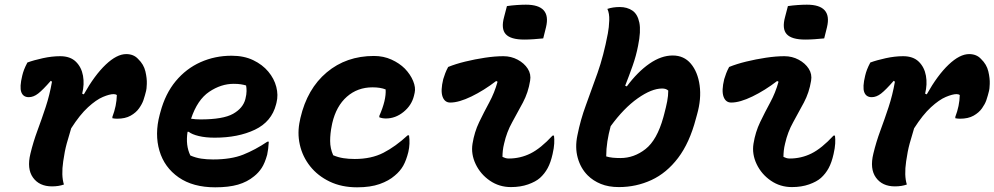

<svg xmlns="http://www.w3.org/2000/svg" viewBox="-20 -788 4247 820"><path d="M97 -521Q124 -531 163 -539.5Q202 -548 237 -548Q280 -548 304 -524.5Q328 -501 334.5 -464.5Q341 -428 331 -388L338 -385Q384 -467 431.5 -512Q479 -557 519 -557Q551 -557 570 -536Q594 -513 601 -483Q608 -453 607 -429.5Q606 -406 604 -400L599 -381Q598 -376 592.5 -360Q587 -344 574 -325.5Q561 -307 538 -294Q515 -281 480 -281Q475 -281 470.5 -281.5Q466 -282 460 -283V-289Q478 -336 479 -382Q474 -386 465 -386Q448 -386 419.5 -374Q391 -362 356 -330Q321 -298 284 -240Q274 -208 265 -175Q256 -142 250 -99Q241 -38 253 0Q231 8 202 8Q148 8 121 -29.5Q94 -67 110 -132Q122 -182 140 -230.5Q158 -279 175 -330.5Q192 -382 202 -439L197 -443Q163 -404 143 -388.5Q123 -373 103 -373Q79 -373 71 -394.5Q63 -416 75 -465Q78 -478 83 -491Q88 -504 97 -521Z M969 -550Q1022 -550 1061.5 -531Q1101 -512 1126 -482Q1151 -452 1160 -417Q1169 -382 1161 -350L1159 -342Q1140 -268 1068.5 -234Q997 -200 897 -200Q858 -200 829 -207Q800 -214 786 -225H781Q772 -167 793 -124Q816 -114 839.5 -110.5Q863 -107 890 -107Q967 -107 1018.5 -127.5Q1070 -148 1122 -183H1128Q1126 -149 1121 -127Q1111 -91 1097.5 -70.5Q1084 -50 1065 -35Q1036 -11 996.5 0.5Q957 12 899 12Q804 12 743 -30.5Q682 -73 661 -144Q640 -215 662 -298L665 -309Q686 -388 730.5 -441.5Q775 -495 836.5 -522.5Q898 -550 969 -550ZM978 -430Q924 -430 873.5 -396Q823 -362 796 -281Q815 -278 836 -278Q933 -278 975.5 -302Q1018 -326 1028 -365Q1033 -385 1033 -399Q1033 -413 1031 -423Q1021 -426 1008.5 -428Q996 -430 978 -430Z M1577 -549Q1618 -549 1652 -533.5Q1686 -518 1709 -495Q1733 -470 1744.5 -442Q1756 -414 1751 -392L1748 -379Q1738 -338 1703.5 -310Q1669 -282 1628 -282Q1613 -282 1600 -287V-293Q1630 -361 1627 -406Q1605 -415 1571 -415Q1507 -415 1461.5 -375Q1416 -335 1399 -262L1397 -252Q1390 -218 1390 -186Q1390 -154 1403 -125Q1424 -116 1446.5 -112.5Q1469 -109 1495 -109Q1566 -109 1617.5 -135.5Q1669 -162 1721 -210H1727Q1732 -174 1724 -139Q1715 -103 1702 -80Q1689 -57 1666 -38Q1641 -16 1601.5 -2Q1562 12 1505 12Q1439 12 1388 -12.5Q1337 -37 1304.5 -78Q1272 -119 1260.5 -170Q1249 -221 1261 -274L1263 -284Q1292 -409 1375.5 -479Q1459 -549 1577 -549Z M1894 -502Q1926 -515 1967 -525Q2008 -535 2051 -541.5Q2094 -548 2130 -548Q2163 -548 2191 -533Q2219 -518 2234 -494.5Q2249 -471 2244 -443Q2236 -393 2213.5 -350.5Q2191 -308 2167.5 -266Q2144 -224 2133 -175Q2129 -159 2127.5 -145Q2126 -131 2126 -118Q2132 -115 2138.5 -113Q2145 -111 2153 -111Q2202 -111 2245.5 -132.5Q2289 -154 2340 -209H2346Q2348 -194 2347 -175Q2346 -156 2340 -130Q2332 -94 2319 -70Q2306 -46 2286 -28Q2268 -12 2235.5 -0.5Q2203 11 2162 11Q2112 11 2072 -16.5Q2032 -44 2011.5 -87Q1991 -130 1998 -174Q2006 -224 2026.5 -266.5Q2047 -309 2069.5 -350.5Q2092 -392 2105 -439L2099 -442Q2047 -402 1993.5 -376Q1940 -350 1903 -350Q1879 -350 1870 -375.5Q1861 -401 1873 -450Q1877 -463 1881.5 -475Q1886 -487 1894 -502ZM2145 -762Q2165 -765 2187 -766.5Q2209 -768 2226 -768Q2335 -768 2312 -672L2300 -624Q2281 -622 2259 -620.5Q2237 -619 2219 -619Q2161 -619 2140 -642Q2119 -665 2133 -716Z M2952 -281Q2925 -178 2876 -113.5Q2827 -49 2762 -19Q2697 11 2623 11Q2579 11 2546 -2.5Q2513 -16 2490 -39Q2460 -69 2447.5 -113.5Q2435 -158 2446 -210Q2459 -276 2482.5 -339.5Q2506 -403 2532 -476.5Q2558 -550 2576 -645Q2581 -671 2582 -701Q2583 -731 2574 -750Q2597 -758 2627 -758Q2658 -758 2680.5 -743Q2703 -728 2710.5 -691.5Q2718 -655 2705 -592Q2697 -550 2682 -507.5Q2667 -465 2650 -422L2657 -419Q2703 -481 2753.5 -516Q2804 -551 2853 -551Q2901 -551 2930.5 -516Q2960 -481 2968 -423.5Q2976 -366 2957 -299ZM2808 -410Q2763 -410 2703.5 -368Q2644 -326 2588 -249Q2579 -216 2574 -184Q2569 -152 2569 -120Q2582 -116 2597 -114.5Q2612 -113 2630 -113Q2688 -113 2737 -151.5Q2786 -190 2813 -287L2817 -302Q2825 -332 2829.5 -355.5Q2834 -379 2834 -401Q2825 -410 2808 -410Z M3094 -502Q3126 -515 3167 -525Q3208 -535 3251 -541.5Q3294 -548 3330 -548Q3363 -548 3391 -533Q3419 -518 3434 -494.5Q3449 -471 3444 -443Q3436 -393 3413.5 -350.5Q3391 -308 3367.5 -266Q3344 -224 3333 -175Q3329 -159 3327.5 -145Q3326 -131 3326 -118Q3332 -115 3338.5 -113Q3345 -111 3353 -111Q3402 -111 3445.5 -132.5Q3489 -154 3540 -209H3546Q3548 -194 3547 -175Q3546 -156 3540 -130Q3532 -94 3519 -70Q3506 -46 3486 -28Q3468 -12 3435.5 -0.5Q3403 11 3362 11Q3312 11 3272 -16.5Q3232 -44 3211.5 -87Q3191 -130 3198 -174Q3206 -224 3226.5 -266.5Q3247 -309 3269.5 -350.5Q3292 -392 3305 -439L3299 -442Q3247 -402 3193.5 -376Q3140 -350 3103 -350Q3079 -350 3070 -375.5Q3061 -401 3073 -450Q3077 -463 3081.5 -475Q3086 -487 3094 -502ZM3345 -762Q3365 -765 3387 -766.5Q3409 -768 3426 -768Q3535 -768 3512 -672L3500 -624Q3481 -622 3459 -620.5Q3437 -619 3419 -619Q3361 -619 3340 -642Q3319 -665 3333 -716Z M3697 -521Q3724 -531 3763 -539.5Q3802 -548 3837 -548Q3880 -548 3904 -524.5Q3928 -501 3934.5 -464.5Q3941 -428 3931 -388L3938 -385Q3984 -467 4031.5 -512Q4079 -557 4119 -557Q4151 -557 4170 -536Q4194 -513 4201 -483Q4208 -453 4207 -429.5Q4206 -406 4204 -400L4199 -381Q4198 -376 4192.5 -360Q4187 -344 4174 -325.5Q4161 -307 4138 -294Q4115 -281 4080 -281Q4075 -281 4070.5 -281.5Q4066 -282 4060 -283V-289Q4078 -336 4079 -382Q4074 -386 4065 -386Q4048 -386 4019.5 -374Q3991 -362 3956 -330Q3921 -298 3884 -240Q3874 -208 3865 -175Q3856 -142 3850 -99Q3841 -38 3853 0Q3831 8 3802 8Q3748 8 3721 -29.5Q3694 -67 3710 -132Q3722 -182 3740 -230.5Q3758 -279 3775 -330.5Q3792 -382 3802 -439L3797 -443Q3763 -404 3743 -388.5Q3723 -373 3703 -373Q3679 -373 3671 -394.5Q3663 -416 3675 -465Q3678 -478 3683 -491Q3688 -504 3697 -521Z"/></svg>

Font: Recursive Mn Csl St
Style: Bold Italic
Weight: 700
Italic angle: -15°
Monospace: yes
Version: Version 1.079;hotconv 1.0.112;makeotfexe 2.5.65598; ttfautoh